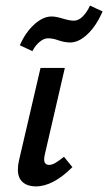

<svg xmlns="http://www.w3.org/2000/svg" viewBox="-20 -661 387 687"><path d="M51 -499Q71 -545 102.5 -573.5Q134 -602 164 -602Q176 -602 188 -599Q200 -596 203 -595Q229 -587 244 -587Q261 -587 276 -602Q291 -617 302 -641L347 -620Q325 -569 293.5 -539Q262 -509 231 -509Q212 -509 188 -517Q169 -524 152 -524Q137 -524 121.5 -511Q106 -498 96 -478ZM44 -54Q44 -71 48 -87L125 -418H212L141 -111Q138 -99 138 -91Q138 -71 156 -71Q166 -71 178 -78Q190 -85 209 -100L239 -63Q170 6 108 6Q79 6 61.5 -9Q44 -24 44 -54Z"/></svg>

Font: Ysabeau Infant Semibold
Style: Italic
Weight: 600
Italic angle: -12°
Designer: Christian Thalmann (Catharsis Fonts)
Version: Version 0.003